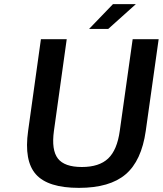

<svg xmlns="http://www.w3.org/2000/svg" viewBox="-20 -890 789 930"><path d="M116.2 -255.9 178.2 -700.2H303.2L241.2 -255.9Q228.5 -163.6 260.3 -122.3Q292 -81.1 376.5 -81.1Q460.4 -81.1 503.9 -122.3Q547.4 -163.6 560.1 -255.9L622.6 -700.2H748.5L686 -255.9Q665.5 -111.3 588.6 -45.7Q511.7 20 362.3 20Q212.4 20 154.1 -45.4Q95.7 -110.8 116.2 -255.9ZM411.6 -750 527.3 -870.1H638.2L504.4 -750Z"/></svg>

Font: Fivo Sans Med
Style: Regular
Weight: 450
Designer: Alexander Slobzheninov
Foundry: Alexander Slobzheninov
Version: 1.0